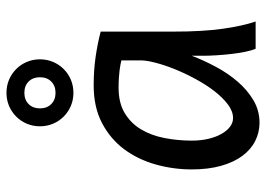

<svg xmlns="http://www.w3.org/2000/svg" viewBox="-136 -686 833 602"><g transform="rotate(-90 281.0 -384.5)"><path d="M393.1 -420.9Q387.2 -422.4 379.9 -423.8Q372.6 -425.3 362.5 -426.5Q352.5 -427.7 339.1 -428.7Q325.7 -429.7 307.6 -429.7Q259.8 -429.7 227.8 -410.4Q195.8 -391.1 176.8 -359.1Q157.7 -327.1 149.7 -285.6Q141.6 -244.1 141.6 -200.2Q141.6 -171.9 147.2 -148.2Q152.8 -124.5 162.6 -107.2Q172.4 -89.8 185.1 -80.3Q197.8 -70.8 212.4 -70.8Q233.9 -70.8 255.6 -87.4Q277.3 -104 297.4 -130.1Q317.4 -156.2 335 -188.7Q352.5 -221.2 365.5 -253.2Q378.4 -285.2 385.7 -313.5Q393.1 -341.8 393.1 -358.9ZM429.7 0Q424.3 -11.7 420.2 -32.2Q416 -52.7 413.3 -75.9Q410.6 -99.1 409.2 -122.1Q407.7 -145 407.7 -161.1V-200.2Q393.1 -162.1 372.8 -124.3Q352.5 -86.4 326.4 -56.2Q300.3 -25.9 268.1 -6.8Q235.8 12.2 197.8 12.2Q167 12.2 140.1 -1.5Q113.3 -15.1 93.5 -42Q73.7 -68.8 62.5 -108.6Q51.3 -148.4 51.3 -200.2Q51.3 -258.3 66.9 -313.7Q82.5 -369.1 114.7 -412.4Q147 -455.6 196.8 -481.7Q246.6 -507.8 314.9 -507.8Q362.3 -507.8 404.3 -501.7Q446.3 -495.6 483.4 -485.8V-258.8Q483.4 -166.5 492.2 -103.8Q501 -41 515.1 0ZM186.5 -676.3Q186.5 -698.2 194.6 -717.3Q202.6 -736.3 217 -750.7Q231.4 -765.1 250.5 -773.2Q269.5 -781.2 291.5 -781.2Q313.5 -781.2 332.5 -773.2Q351.6 -765.1 366 -750.7Q380.4 -736.3 388.4 -717.3Q396.5 -698.2 396.5 -676.3Q396.5 -654.3 388.4 -635.3Q380.4 -616.2 366 -601.8Q351.6 -587.4 332.5 -579.3Q313.5 -571.3 291.5 -571.3Q269.5 -571.3 250.5 -579.3Q231.4 -587.4 217 -601.8Q202.6 -616.2 194.6 -635.3Q186.5 -654.3 186.5 -676.3ZM340.3 -676.3Q340.3 -698.2 326.9 -711.7Q313.5 -725.1 291.5 -725.1Q269.5 -725.1 256.1 -711.7Q242.7 -698.2 242.7 -676.3Q242.7 -654.3 256.1 -640.9Q269.5 -627.4 291.5 -627.4Q313.5 -627.4 326.9 -640.9Q340.3 -654.3 340.3 -676.3Z"/></g></svg>

Font: Andika Am
Style: Regular
Weight: 400
Designer: Victor Gaultney, Annie Olsen, Julie Remington, Don Collingsworth, Eric Hays, Becca Hirsbrunner
Foundry: SIL International
Version: Version 5.000